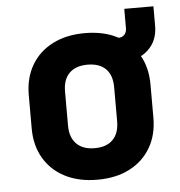

<svg xmlns="http://www.w3.org/2000/svg" viewBox="-49 -687 698 743"><g transform="rotate(-5 300.0 -315.0)"><path d="M369.7 -435.3V-530H425.8Q442.8 -530 451.8 -539.4Q460.8 -548.8 460.8 -565V-640H574V-564.2Q574 -506 535.6 -470.6Q497.3 -435.3 435 -435.3ZM300 9.7Q228.1 9.7 174.9 -17.6Q121.7 -44.8 92.7 -94.3Q63.6 -143.8 63.6 -210.3V-339.7Q63.6 -406.3 92.7 -455.7Q121.7 -505.2 174.9 -532.4Q228.1 -559.7 300 -559.7Q372.9 -559.7 425.6 -532.4Q478.3 -505.2 507.3 -455.7Q536.4 -406.3 536.4 -339.7V-210.3Q536.4 -143.8 507.3 -94.3Q478.3 -44.8 425.5 -17.6Q372.8 9.7 300 9.7ZM300 -112.8Q346.3 -112.8 370.8 -137.7Q395.4 -162.6 395.4 -208.8V-341.2Q395.4 -388.2 370.8 -412.7Q346.3 -437.2 300 -437.2Q254.7 -437.2 229.7 -412.7Q204.6 -388.2 204.6 -341.2V-208.8Q204.6 -162.6 229.7 -137.7Q254.7 -112.8 300 -112.8Z"/></g></svg>

Font: JetBrains Mono
Style: Regular
Weight: 400
Monospace: yes
Designer: Philipp Nurullin, Konstantin Bulenkov
Foundry: JetBrains
Version: Version 2.305